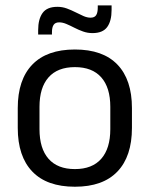

<svg xmlns="http://www.w3.org/2000/svg" viewBox="-20 -686 560 718"><path d="M260.1 12.3Q155.2 12.3 100.8 -44.5Q46.4 -101.2 46.4 -207.7V-281.9Q46.4 -388 100.9 -444.5Q155.3 -500.9 260.1 -500.9Q364.9 -500.9 419.1 -444.5Q473.4 -388 473.4 -281.9V-207.7Q473.4 -101.2 419.1 -44.5Q364.9 12.3 260.1 12.3ZM260.1 -53.7Q324.8 -53.7 358.6 -92.2Q392.5 -130.7 392.5 -203V-286.6Q392.5 -358.5 358.7 -396.7Q324.9 -435 260.1 -435Q195.3 -435 161.5 -396.7Q127.7 -358.5 127.7 -286.6V-203Q127.7 -130.7 161.5 -92.2Q195.3 -53.7 260.1 -53.7ZM325.7 -562.2Q307.6 -562.2 290.7 -568.2Q273.8 -574.2 258.1 -582.3Q242.4 -590.4 228.2 -596.4Q214 -602.4 201.3 -602.4Q186.9 -602.4 180.6 -593.2Q174.3 -584.1 174.3 -565.4V-556.9H122.7V-573.3Q122.7 -614.4 139.2 -637.4Q155.7 -660.5 194.7 -660.5Q213.1 -660.5 230 -654.3Q246.8 -648.1 262.3 -640.2Q277.8 -632.3 291.9 -626.1Q306 -619.9 318.6 -619.9Q333.5 -619.9 339.5 -629.2Q345.6 -638.5 345.6 -657.3V-665.7H397.3V-648.8Q397.3 -607.4 380.8 -584.8Q364.3 -562.2 325.7 -562.2Z"/></svg>

Font: Anek Bangla Medium
Style: Regular
Weight: 500
Designer: Sulekha Rajkumar (Bangla), Yesha Goshar (Latin)
Foundry: Ek Type
Version: Version 1.003